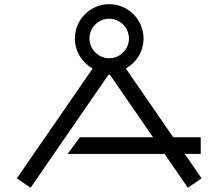

<svg xmlns="http://www.w3.org/2000/svg" viewBox="-20 -880 1050 923"><path d="M410 -695C410 -747 453 -790 505 -790C557 -790 600 -747 600 -695C600 -643 557 -600 505 -600C453 -600 410 -643 410 -695ZM340 -695C340 -632.9 374.4 -578.8 425.2 -550.6L61.1 -22.7L126.9 22.7L501 -520H509L715.8 -220H364L305 -140H770.9L883.1 22.7L948.9 -22.7L868.1 -140H945V-220H812.9L585 -550.7C635.7 -578.9 670 -633 670 -695C670 -786 596 -860 505 -860C414 -860 340 -786 340 -695Z"/></svg>

Font: KetosagCBd
Style: Regular
Weight: 500
Designer: gluk
Foundry: gluk
Version: Version 00.0024